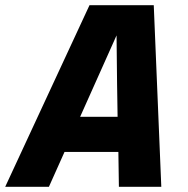

<svg xmlns="http://www.w3.org/2000/svg" viewBox="-54 -718 724 738"><path d="M537 -698 566 0H403L401 -134H194L134 0H-34L290 -698ZM398 -269 396 -396 394 -582 254 -269Z"/></svg>

Font: Azeret Mono
Style: Bold Italic
Weight: 700
Italic angle: -12°
Designer: Martin Vácha
Foundry: Displaay
Version: Version 1.000; Glyphs 3.0.3, build 3074